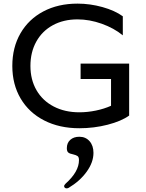

<svg xmlns="http://www.w3.org/2000/svg" viewBox="-20 -698 808 1060"><path d="M693 -347V-60Q650 -29 574.5 -9.5Q499 10 418 10Q308 10 224 -33Q140 -76 94 -154Q48 -232 48 -334Q48 -436 93 -514Q138 -592 219.5 -635Q301 -678 408 -678Q477 -678 545.5 -659Q614 -640 658 -608V-503Q609 -543 541.5 -567Q474 -591 408 -591Q331 -591 272 -559Q213 -527 180.5 -468.5Q148 -410 148 -334Q148 -258 181.5 -200Q215 -142 276.5 -110Q338 -78 418 -78Q463 -78 509 -87.5Q555 -97 593 -114V-262H425V-347ZM496 146Q496 198 458.5 250Q421 302 359 339Q353 342 348 342Q342 342 338 338.5Q334 335 334 330Q334 324 342 316Q416 250 416 186Q416 169 408 163.5Q400 158 383 154Q366 151 357.5 144.5Q349 138 349 120Q349 91 368 74Q387 57 418 57Q453 57 474.5 81.5Q496 106 496 146Z"/></svg>

Font: Madhuban
Style: Regular
Weight: 400
Designer: jaikishan Patel
Foundry: MagicType
Version: Version 1.000